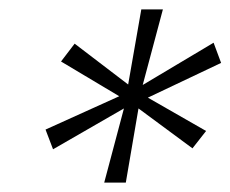

<svg xmlns="http://www.w3.org/2000/svg" viewBox="-20 -708 491 409"><path d="M202 -319 244 -477 93 -390 77 -432 234 -503 110 -577 139 -615 253 -528 281 -688H327L284 -527L435 -617L451 -574L295 -500L419 -429L390 -392L275 -477L248 -319Z"/></svg>

Font: Saira Light
Style: Italic
Weight: 300
Italic angle: -12°
Designer: Hector Gatti with collaboration of the Omnibus-Type team
Foundry: Omnibus-Type
Version: Version 1.100; ttfautohint (v1.8.3)